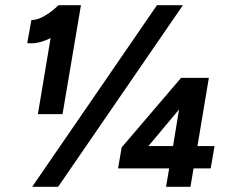

<svg xmlns="http://www.w3.org/2000/svg" viewBox="-20 -720 883 740"><path d="M175 -573Q133 -553 101 -553Q90 -553 85 -554L101 -643Q123 -642 153 -659.5Q183 -677 205 -700L206 -699V-700H292L221 -280H126ZM585 -700H685L204 0H104ZM449 -152 678 -420H785L741 -157H807L792 -71H726L714 0H620L632 -71H435ZM647 -157 670 -298 552 -157Z"/></svg>

Font: Oak Sans
Style: Bold Italic
Weight: 700
Italic angle: -9.5°
Foundry: Erik Kennedy, Walven
Version: Version 1.000